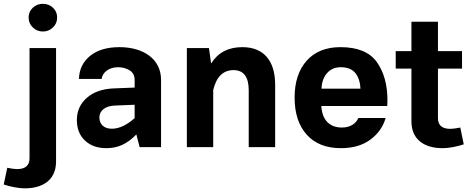

<svg xmlns="http://www.w3.org/2000/svg" viewBox="-105 -791 2528 1032"><path d="M48.8 -696.8C48.8 -675.8 56.2 -658.2 71.3 -643.6C86.4 -628.9 104.5 -621.6 125.5 -621.6C146.5 -621.6 164.6 -628.9 179.7 -643.6C194.8 -658.2 202.1 -675.8 202.1 -696.8C202.1 -717.8 194.8 -735.4 179.7 -749.5C164.6 -763.7 146.5 -770.5 125.5 -770.5C104.5 -770.5 86.4 -763.7 71.3 -749.5C56.2 -735.4 48.8 -717.8 48.8 -696.8ZM-85 200.7C-50.3 211.9 -9.8 221.2 29.8 221.2C120.1 221.2 196.3 180.2 196.3 76.7V-532.7H53.7V60.5C53.7 99.6 28.8 117.7 -10.7 117.7C-28.3 117.7 -50.8 114.3 -65.9 110.8Z M760.7 -361.8C760.7 -473.1 667 -537.6 537.1 -537.6C470.7 -537.6 418.5 -522 379.9 -491.2C341.3 -460 320.8 -418.5 319.3 -366.7H440.9C446.8 -403.8 481.9 -429.7 529.3 -429.7C553.2 -429.7 574.2 -423.8 592.3 -412.6C609.9 -401.4 618.7 -384.3 618.7 -361.8V-320.3L507.3 -315.9C446.3 -313.5 397.9 -296.9 362.3 -265.6C326.2 -234.4 308.1 -194.3 308.1 -146C308.1 -100.1 322.3 -63.5 351.1 -36.1C379.9 -8.3 418.5 5.4 466.8 5.4C527.3 5.4 576.7 -15.6 627.9 -68.4L645.5 0H760.7ZM429.2 -159.7C429.2 -195.3 459.5 -221.2 510.7 -223.6L618.7 -228V-156.2C576.2 -118.2 535.2 -99.1 495.6 -99.1C454.6 -99.1 429.2 -123 429.2 -159.7Z M1041 -307.1C1058.1 -378.4 1094.7 -414.1 1149.9 -414.1C1204.6 -414.1 1231.9 -377.9 1231.9 -305.2V0H1374V-335.4C1374 -465.8 1311.5 -537.6 1197.8 -537.6C1122.1 -537.6 1066.4 -508.3 1029.8 -449.7L1018.1 -532.7H899.4V0H1041Z M1976.6 -221.2C1977.1 -231.4 1977.5 -242.2 1977.5 -252.4C1977.5 -335.4 1958.5 -403.8 1920.4 -457.5C1882.3 -510.7 1817.4 -537.6 1725.1 -537.6C1647.9 -537.6 1587.4 -513.7 1543.9 -465.3C1500.5 -417 1478.5 -350.6 1478.5 -266.1C1478.5 -181.6 1500.5 -115.2 1543.9 -66.9C1587.4 -18.6 1648.4 5.4 1727.5 5.4C1791.5 5.4 1844.2 -9.8 1885.7 -40.5C1926.8 -70.8 1954.1 -109.4 1967.8 -156.7H1821.3C1807.6 -126 1777.3 -105.5 1732.9 -105.5C1662.6 -105.5 1626 -150.4 1622.1 -221.2ZM1623 -314.5C1624.5 -348.6 1634.3 -376.5 1652.8 -397.9C1670.9 -418.9 1695.8 -429.7 1726.6 -429.7C1762.2 -429.7 1788.6 -418.9 1805.7 -397.5C1822.3 -376 1831.1 -348.1 1832.5 -314.5Z M2369.1 -105.5C2353.5 -102.1 2330.6 -98.6 2313 -98.6C2273.9 -98.6 2249 -116.2 2249 -155.3V-422.4H2378.4V-516.1H2249V-674.3H2106.4V-516.1H2022V-422.4H2106.4V-139.2C2106.4 -35.6 2182.6 5.4 2272.5 5.4C2312 5.4 2352.5 -3.9 2387.7 -15.1Z"/></svg>

Font: Estedad Bold
Style: Regular
Weight: 700
Designer: Amin Abedi
Version: Version 7.3